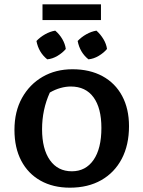

<svg xmlns="http://www.w3.org/2000/svg" viewBox="-20 -860 665 890"><path d="M304 10Q226 10 168 -22.5Q110 -55 78.5 -115Q47 -175 47 -258Q47 -343 82 -406Q117 -469 177.5 -504Q238 -539 316 -539Q396 -539 455 -507Q514 -475 546 -415.5Q578 -356 578 -275Q578 -188 544.5 -124Q511 -60 449.5 -25Q388 10 304 10ZM313 -66Q377 -66 413.5 -118.5Q450 -171 450 -267Q450 -359 413.5 -409Q377 -459 308 -459Q285 -459 260 -452Q235 -445 211 -431Q175 -352 175 -261Q175 -169 211.5 -117.5Q248 -66 313 -66ZM177 -767V-840H448V-767ZM236 -718Q256 -701 269 -678.5Q282 -656 285 -633Q270 -615 246.5 -601Q223 -587 199 -585Q159 -617 149 -670Q166 -688 189 -701Q212 -714 236 -718ZM427 -718Q446 -701 459.5 -678.5Q473 -656 476 -633Q461 -615 437.5 -601Q414 -587 390 -585Q350 -617 340 -670Q357 -688 380 -701Q403 -714 427 -718Z"/></svg>

Font: Piazzolla SC SemiBold
Style: Regular
Weight: 600
Designer: Juan Pablo del Peral
Foundry: Huerta Tipografica
Version: Version 1.330